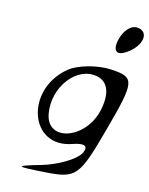

<svg xmlns="http://www.w3.org/2000/svg" viewBox="-180 -1132 1179 1523"><g transform="rotate(15 410.0 -371.0)"><path d="M303 -556C19 -322 170 116 494 1C589 -33 625 -13 589 53C558 109 423 190 301 225C93 285 98 290 339 274C595 257 613 234 728 -190C841 -605 835 -637 641 -649C527 -656 372 -613 303 -556ZM249 -185C213 -397 373 -603 545 -568C637 -549 672 -459 642 -318C588 -62 287 40 249 -185ZM630 -887C613 -808 642 -772 700 -803C760 -835 807 -890 818 -940C829 -990 800 -1024 747 -1024C696 -1024 647 -966 630 -887Z"/></g></svg>

Font: Venom Sans
Style: Obl
Weight: 400
Version: Version 1.001